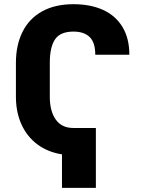

<svg xmlns="http://www.w3.org/2000/svg" viewBox="-20 -737 697 924"><path d="M441.4 167H278.3V5.9Q210 -4.9 159.9 -42.2Q109.9 -79.6 83.3 -138.4Q56.6 -197.3 56.6 -271.5V-434.6Q56.6 -520 88.4 -583.7Q120.1 -647.5 182.4 -682.1Q244.6 -716.8 334 -716.8Q415 -716.8 475.6 -689.5Q536.1 -662.1 569.3 -607.4Q602.5 -552.7 602.5 -473.6H438.5Q438.5 -533.2 411.1 -559.1Q383.8 -585 334 -585Q270 -585 244.9 -547.6Q219.7 -510.3 219.7 -435.5V-271.5Q219.7 -201.7 248.5 -161.4Q277.3 -121.1 333 -121.1H441.4Z"/></svg>

Font: Pretendard ExtraBold
Style: Regular
Weight: 800
Designer: Base glyphs from Inter by Rasmus Andersson; Hangeul glyphs from Noto Sans CJK(Source Han Sans) by Jang Soo-young and Kan
Foundry: Kil Hyung-jin
Version: Version 1.309